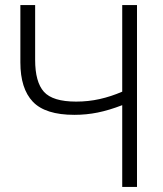

<svg xmlns="http://www.w3.org/2000/svg" viewBox="-20 -734 640 754"><path d="M460 0V-321Q408 -301 363.5 -292Q319 -283 272 -283Q158 -283 109 -334.5Q60 -386 60 -489V-714H118V-499Q118 -412 152.5 -373.5Q187 -335 279 -335Q327 -335 371.5 -345Q416 -355 460 -374V-714H518V0Z"/></svg>

Font: Noto Sans Mono Light
Style: Regular
Weight: 300
Designer: Monotype Design Team
Foundry: Monotype Imaging Inc.
Version: Version 2.014; ttfautohint (v1.8.4.7-5d5b)